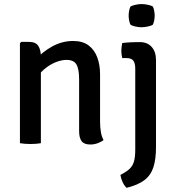

<svg xmlns="http://www.w3.org/2000/svg" viewBox="-20 -704 864 944"><path d="M123 -498Q155.5 -498 168.2 -478.5Q181 -459 181 -424.5V0Q171 2 157.5 3Q144 4 130 4Q116 4 102.5 3Q89 2 78 0V-491.5L84.5 -498ZM472 -105.5Q472 -79.5 475.8 -56.2Q479.5 -33 489 -15.5Q477.5 -6 460 0.2Q442.5 6.5 424 6.5Q393.5 6.5 381.2 -10Q369 -26.5 369 -59V-313.5Q369 -364 356 -386.8Q343 -409.5 306.5 -409.5Q281.5 -409.5 252.2 -397.5Q223 -385.5 197 -363.2Q171 -341 155 -311.5V-410.5Q188.5 -449 237 -475.8Q285.5 -502.5 339.5 -502.5Q386.5 -502.5 415.5 -480.8Q444.5 -459 458.2 -422Q472 -385 472 -338.5ZM747 19.5Q747 79 734.2 118.2Q721.5 157.5 690.2 181.5Q659 205.5 602.5 219.5Q591.5 209.5 583.2 192.2Q575 175 572 156Q600.5 141.5 616.2 127Q632 112.5 638.5 90.5Q645 68.5 645 32.5V-366.5Q645 -393 635.5 -405.8Q626 -418.5 601.5 -418.5H581Q576.5 -436.5 576.5 -455Q576.5 -464 577.8 -473.2Q579 -482.5 581 -492.5Q601.5 -495 622 -496Q642.5 -497 654.5 -497H668Q704.5 -497 725.8 -473.2Q747 -449.5 747 -408.5ZM612.5 -627Q612.5 -638 614.8 -650.5Q617 -663 621.5 -672Q630.5 -677 646.2 -680.5Q662 -684 676.5 -684Q690.5 -684 707 -680.5Q723.5 -677 731.5 -672Q736 -663 738.2 -650.2Q740.5 -637.5 740.5 -627Q740.5 -616.5 738.2 -604Q736 -591.5 731.5 -582.5Q724.5 -577.5 707.5 -573.8Q690.5 -570 676.5 -570Q662 -570 646 -573.5Q630 -577 621.5 -582.5Q617 -591.5 614.8 -604Q612.5 -616.5 612.5 -627Z"/></svg>

Font: Signika
Style: Regular
Weight: 400
Designer: Anna Giedry
Foundry: Anna Giedry
Version: Version 2.001